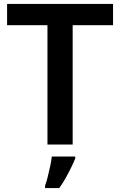

<svg xmlns="http://www.w3.org/2000/svg" viewBox="-20 -734 610 975"><path d="M349 0H221V-606H16V-714H554V-606H349ZM362 71Q354 91 341.5 116.5Q329 142 314 169Q299 196 281 221H209V208Q216 190 222.5 163.5Q229 137 235 109.5Q241 82 243 61H362Z"/></svg>

Font: Noto Sans Armenian SemiBold
Style: Regular
Weight: 600
Designer: Monotype Design Team
Foundry: Monotype Imaging Inc.
Version: Version 2.007